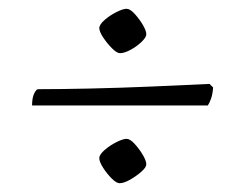

<svg xmlns="http://www.w3.org/2000/svg" viewBox="-20 -496 556 437"><path d="M253 -375Q246 -375 235 -386Q224 -397 215 -410.5Q206 -424 206 -432Q206 -440 218 -450.5Q230 -461 245 -468.5Q260 -476 268 -476Q276 -476 286.5 -464.5Q297 -453 305 -439.5Q313 -426 313 -418Q313 -411 302 -400.5Q291 -390 277 -382.5Q263 -375 253 -375ZM53 -256Q53 -273 57.5 -282.5Q62 -292 66 -293Q118 -293 185.5 -294.5Q253 -296 324 -299Q395 -302 457 -305L465 -297Q464 -281 460 -270.5Q456 -260 453 -256ZM252 -79Q245 -79 234 -90Q223 -101 214.5 -114.5Q206 -128 206 -136Q206 -144 218 -154.5Q230 -165 245 -172.5Q260 -180 268 -180Q276 -180 286.5 -168.5Q297 -157 305 -143.5Q313 -130 313 -122Q313 -115 301.5 -105Q290 -95 276 -87Q262 -79 252 -79Z"/></svg>

Font: Texturina Thin
Style: Regular
Weight: 100
Designer: Guillermo Torres Carreño
Foundry: Omnibus-Type
Version: Version 1.002; ttfautohint (v1.8.3)